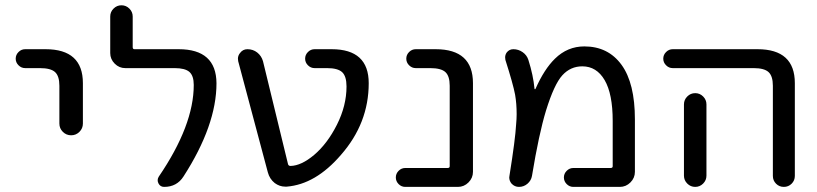

<svg xmlns="http://www.w3.org/2000/svg" viewBox="-20 -735 3122 734"><path d="M76.2 -474.6Q61.5 -474.6 50.8 -485.4Q40 -496.1 40 -510.7Q40 -525.4 50.8 -536.1Q61.5 -546.9 76.2 -546.9H154.3Q296.9 -546.9 296.9 -417V-262.7Q296.9 -244.1 283.7 -231Q270.5 -217.8 252 -217.8Q233.4 -217.8 220.2 -231Q207 -244.1 207 -262.7V-407.2Q207 -444.3 190.4 -459.5Q173.8 -474.6 132.8 -474.6Z M663.1 -546.9Q806.6 -546.9 807.6 -417Q807.6 -255.9 681.6 -60.5Q656.2 -20.5 607.4 -20.5Q592.8 -20.5 585.9 -33.7Q579.1 -46.9 586.9 -59.6Q720.7 -255.9 720.7 -410.2Q720.7 -445.3 704.1 -460Q687.5 -474.6 647.5 -474.6H459Q435.5 -474.6 418.5 -491.7Q401.4 -508.8 401.4 -532.2V-671.9Q401.4 -689.5 414.1 -702.1Q426.8 -714.8 444.3 -714.8Q461.9 -714.8 474.6 -702.1Q487.3 -689.5 487.3 -671.9V-554.7Q487.3 -546.9 494.1 -546.9Z M1180.7 -142.6Q1231.4 -185.5 1268.1 -258.3Q1304.7 -331.1 1304.7 -404.3Q1304.7 -443.4 1288.1 -459Q1271.5 -474.6 1230.5 -474.6H1182.6Q1168 -474.6 1157.2 -485.4Q1146.5 -496.1 1146.5 -510.7Q1146.5 -525.4 1157.2 -536.1Q1168 -546.9 1182.6 -546.9H1248Q1389.6 -546.9 1389.6 -417Q1389.6 -263.7 1283.2 -142.6Q1186.5 -30.3 1076.2 -21.5Q1073.2 -21.5 1070.3 -21.5Q1048.8 -21.5 1030.3 -35.2Q1010.7 -50.8 1003.9 -76.2L890.6 -501Q889.6 -505.9 889.6 -510.7Q889.6 -522.5 897.5 -532.2Q908.2 -546.9 925.8 -546.9Q947.3 -546.9 963.4 -534.2Q979.5 -521.5 985.4 -501L1081.1 -107.4Q1083 -100.6 1090.8 -100.6Q1131.8 -101.6 1180.7 -142.6Z M1699.2 -407.2Q1699.2 -444.3 1682.6 -459.5Q1666 -474.6 1625 -474.6H1569.3Q1554.7 -474.6 1543.9 -485.4Q1533.2 -496.1 1533.2 -510.7Q1533.2 -525.4 1543.9 -536.1Q1554.7 -546.9 1569.3 -546.9H1645.5Q1788.1 -546.9 1788.1 -417V-78.1Q1788.1 -54.7 1771 -37.6Q1753.9 -20.5 1730.5 -20.5H1529.3Q1514.6 -20.5 1503.9 -31.2Q1493.2 -42 1493.2 -56.6Q1493.2 -71.3 1503.9 -82Q1514.6 -92.8 1529.3 -92.8H1691.4Q1699.2 -92.8 1699.2 -99.6Z M2171.9 -20.5Q2157.2 -20.5 2146.5 -31.2Q2135.7 -42 2135.7 -56.6Q2135.7 -71.3 2146.5 -82Q2157.2 -92.8 2171.9 -92.8H2314.5Q2322.3 -92.8 2322.3 -99.6V-272.5Q2322.3 -376 2291.5 -428.7Q2260.7 -481.4 2206.1 -481.4Q2161.1 -481.4 2129.9 -447.3Q2098.6 -413.1 2067.4 -312.5Q2040 -222.7 2013.7 -62.5Q2010.7 -44.9 1996.6 -32.7Q1982.4 -20.5 1963.9 -20.5Q1947.3 -20.5 1935.5 -33.2Q1926.8 -43.9 1926.8 -56.6Q1926.8 -59.6 1927.7 -63.5Q1950.2 -204.1 1953.1 -259.8Q1955.1 -280.3 1955.1 -298.8Q1955.1 -338.9 1949.2 -373Q1941.4 -414.1 1912.1 -505.9Q1911.1 -510.7 1911.1 -515.6Q1911.1 -525.4 1917 -534.2Q1926.8 -546.9 1942.4 -546.9Q1961.9 -546.9 1978 -535.6Q1994.1 -524.4 2000 -505.9Q2018.6 -447.3 2023.4 -395.5Q2023.4 -394.5 2024.9 -394Q2026.4 -393.6 2027.3 -395.5Q2060.5 -470.7 2101.6 -510.7Q2149.4 -557.6 2213.9 -557.6Q2304.7 -557.6 2356 -487.3Q2407.2 -417 2407.2 -278.3V-78.1Q2407.2 -54.7 2390.1 -37.6Q2373 -20.5 2349.6 -20.5Z M2551.8 -474.6Q2537.1 -474.6 2526.4 -485.4Q2515.6 -496.1 2515.6 -510.7Q2515.6 -525.4 2526.4 -536.1Q2537.1 -546.9 2551.8 -546.9H2876Q3018.6 -546.9 3018.6 -417V-62.5Q3018.6 -44.9 3006.3 -32.7Q2994.1 -20.5 2976.6 -20.5Q2959 -20.5 2946.8 -32.7Q2934.6 -44.9 2934.6 -62.5V-407.2Q2934.6 -444.3 2918 -459.5Q2901.4 -474.6 2861.3 -474.6ZM2680.7 -335.9V-99.6V-63.5Q2680.7 -45.9 2668 -33.2Q2655.3 -20.5 2637.7 -20.5Q2620.1 -20.5 2607.4 -33.2Q2594.7 -45.9 2594.7 -63.5V-99.6V-335.9Q2594.7 -353.5 2607.4 -366.2Q2620.1 -378.9 2637.7 -378.9Q2655.3 -378.9 2668 -366.2Q2680.7 -353.5 2680.7 -335.9Z"/></svg>

Font: Gen Jyuu Gothic P Regular
Style: Regular
Weight: 400
Designer: [Source Han Sans]
Ryoko NISHIZUKA  (kana & ideographs); Paul D. Hunt (Latin, Greek & Cyrillic); Wenlong ZHANG  (bopomofo
Version: Version 1.002.20150607